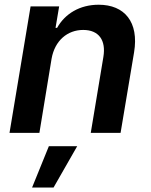

<svg xmlns="http://www.w3.org/2000/svg" viewBox="-20 -573 650 828"><path d="M202.4 -319.6C216.3 -398.4 271.3 -443.9 338.8 -443.9C405.9 -443.9 437.9 -399.9 425.8 -327.4L371.4 0H500L558.2 -347.3C579.9 -478.3 517 -552.6 405.5 -552.6C323.9 -552.6 260.3 -513.8 226.2 -452.8H219.5L235.1 -545.5H111.9L21 0H149.9ZM118.3 235.8H210.9L312.9 57.5H190.7Z"/></svg>

Font: Margiela Sans Semi Bold
Style: Italic
Weight: 600
Italic angle: -9.39999°
Designer: Stefan Endress, Andreas Faust
Version: Version 1.100;FEAKit 1.0